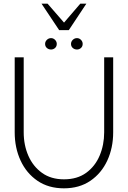

<svg xmlns="http://www.w3.org/2000/svg" viewBox="-20 -1012 696 1045"><path d="M328 13Q244 13 184 -28Q124 -69 92 -138.2Q60 -207.5 60 -292V-700H109V-292Q109 -222 134.5 -164Q160 -106 208.8 -71Q257.5 -36 328 -36Q400 -36 448.8 -71.2Q497.5 -106.5 522.2 -164.8Q547 -223 547 -292V-700H596V-292Q596 -207.5 564 -138.2Q532 -69 472 -28Q412 13 328 13ZM258 -742.5Q244.5 -742.5 235 -751Q225.5 -759.5 225.5 -773Q225.5 -785.5 235 -795Q244.5 -804.5 258 -804.5Q270.5 -804.5 279.8 -795Q289 -785.5 289 -773Q289 -759.5 279.8 -751Q270.5 -742.5 258 -742.5ZM399 -742.5Q385.5 -742.5 376 -751Q366.5 -759.5 366.5 -773Q366.5 -785.5 376 -795Q385.5 -804.5 399 -804.5Q411.5 -804.5 420.8 -795Q430 -785.5 430 -773Q430 -759.5 420.8 -751Q411.5 -742.5 399 -742.5ZM302 -848 206 -992H239L328.5 -889L417 -992H450L354.5 -848Z"/></svg>

Font: Urbanist ExtraLight
Style: Regular
Weight: 200
Designer: Corey Hu
Foundry: Corey Hu
Version: Version 1.330; ttfautohint (v1.8.4.7-5d5b)